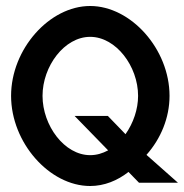

<svg xmlns="http://www.w3.org/2000/svg" viewBox="-20 -610 614 641"><path d="M17 -290C17 -134 145 11 281 11C328 11 372 -7 409 -36L444 0H574L469 -93C517 -147 546 -217 546 -290C546 -446 417 -590 281 -590C145 -590 17 -446 17 -290ZM122 -290C122 -389 195 -487 281 -487C367 -487 441 -389 441 -290C441 -245 425 -199 399 -162L340 -223H229L341 -108C322 -98 303 -92 281 -92C195 -92 122 -191 122 -290Z"/></svg>

Font: Charger Sport
Style: BdNrw
Weight: 700
Designer: Jasper
Foundry: Cannot Into Space Fonts
Version: Version 1.1